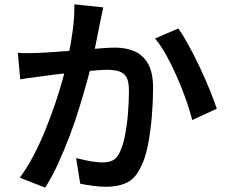

<svg xmlns="http://www.w3.org/2000/svg" viewBox="-20 -821 1040 883"><path d="M455 -787Q451 -770 447 -749.5Q443 -729 439 -711Q435 -690 429 -661.5Q423 -633 417.5 -603.5Q412 -574 406 -546Q396 -504 380.5 -448Q365 -392 345.5 -328Q326 -264 301.5 -199Q277 -134 248.5 -71.5Q220 -9 188 42L71 -4Q106 -51 136 -109Q166 -167 191 -229Q216 -291 236 -351Q256 -411 270 -462.5Q284 -514 292 -552Q306 -617 314.5 -680.5Q323 -744 322 -801ZM800 -690Q823 -658 849 -610Q875 -562 900 -509Q925 -456 945 -406.5Q965 -357 977 -321L864 -269Q854 -310 836 -361Q818 -412 795 -465Q772 -518 746 -565Q720 -612 693 -644ZM62 -578Q88 -576 113 -576.5Q138 -577 164 -578Q188 -579 223 -581.5Q258 -584 298.5 -587Q339 -590 379 -593.5Q419 -597 453 -599.5Q487 -602 509 -602Q560 -602 599 -585Q638 -568 661 -527.5Q684 -487 684 -416Q684 -358 678.5 -289Q673 -220 661 -157Q649 -94 627 -52Q603 0 563 19Q523 38 468 38Q440 38 407 33.5Q374 29 349 24L330 -94Q350 -89 373 -84Q396 -79 417.5 -76.5Q439 -74 452 -74Q478 -74 497.5 -83Q517 -92 530 -119Q545 -149 554.5 -196.5Q564 -244 568.5 -299Q573 -354 573 -404Q573 -446 561.5 -466Q550 -486 527.5 -493Q505 -500 473 -500Q450 -500 410 -496.5Q370 -493 324 -488.5Q278 -484 239 -479Q200 -474 178 -471Q158 -468 126.5 -464Q95 -460 73 -456Z"/></svg>

Font: Noto Sans JP Thin SemiBold
Style: Regular
Weight: 600
Version: Version 2.004-H2;hotconv 1.0.118;makeotfexe 2.5.65603